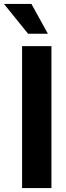

<svg xmlns="http://www.w3.org/2000/svg" viewBox="-59 -964 337 984"><path d="M204.6 -727.5V0H54.2V-727.5ZM85 -791 -38.6 -943.8H102.1L186.5 -791Z"/></svg>

Font: Inter Display
Style: Bold
Weight: 700
Designer: Rasmus Andersson
Foundry: rsms
Version: Version 4.001;git-9221beed3